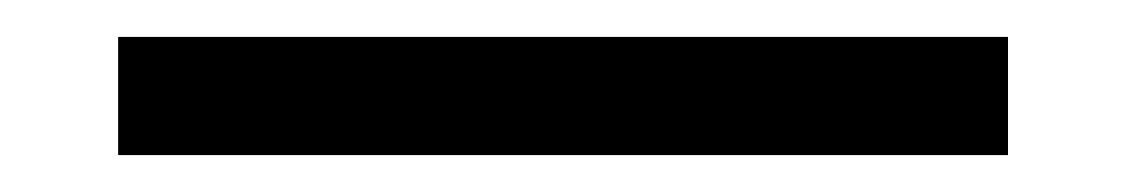

<svg xmlns="http://www.w3.org/2000/svg" viewBox="-20 41 610 104"><path d="M44 125V61H526V125Z"/></svg>

Font: Zen Old Mincho SemiBold
Style: Regular
Weight: 600
Version: Version 1.500